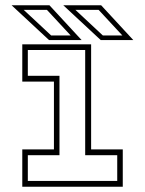

<svg xmlns="http://www.w3.org/2000/svg" viewBox="-20 -708 550 728"><path d="M64.5 0V-141.5H184.5V-398.5H64.5V-540H325.5V-141.5H445.5V0ZM85.5 -22H424.5V-119.5H303V-518.5H85.5V-420.5H205.5V-119.5H85.5ZM485.5 -556H362L220 -688H363.5ZM444 -573.5 354 -670.5H266L370 -573.5ZM289.5 -556H166L24 -688H167.5ZM248 -573.5 158 -670.5H70L174 -573.5Z"/></svg>

Font: Tourney Expanded ExtraLight
Style: Regular
Weight: 200
Width: 7
Designer: Tyler Finck
Foundry: Etcetera Type Co
Version: Version 1.010; ttfautohint (v1.8.3)